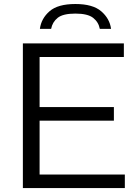

<svg xmlns="http://www.w3.org/2000/svg" viewBox="-20 -962 710 982"><path d="M97 0V-740H613.5V-670.5H182.5V-414.5H562.5V-345H182.5V-69.5H618.5V0ZM184 -814.5Q191 -867.5 233.5 -904.5Q276 -941.5 365.5 -941.5Q454.5 -941.5 497.8 -904.2Q541 -867 548 -814.5H490.5Q484 -849 456.2 -870.8Q428.5 -892.5 365.5 -892.5Q302 -892.5 275 -870.8Q248 -849 241.5 -814.5Z"/></svg>

Font: Encode Sans Expanded Expanded
Style: Regular
Weight: 400
Width: 7
Designer: Multiple Designers
Foundry: Impallari Type
Version: Version 3.000; ttfautohint (v1.8.3) -l 8 -r 50 -G 200 -x 14 